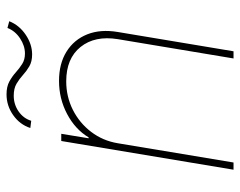

<svg xmlns="http://www.w3.org/2000/svg" viewBox="-96 -664 759 608"><g transform="rotate(-90 284.0 -359.5)"><path d="M134.9 -366.5 73.9 0H51.1L142 -545.5H164.8L150.6 -458.8H153.4Q179 -501.4 227.5 -527Q275.9 -552.6 332.4 -552.6Q387.1 -552.6 425.1 -528.8Q463.1 -505 479.8 -463.1Q496.4 -421.2 487.2 -366.5L426.1 0H403.4L464.5 -366.5Q476.2 -438.9 439.8 -484.4Q403.4 -529.8 331 -529.8Q282.7 -529.8 240.9 -508.9Q199.2 -487.9 171 -451Q142.8 -414.1 134.9 -366.5ZM206 -640.6 183.2 -643.5Q193.9 -676.5 223.7 -697.6Q253.6 -718.8 289.8 -718.8Q314.3 -718.8 330.4 -709.9Q346.6 -701 359.2 -689.6Q371.8 -678.3 385.7 -669.4Q399.5 -660.5 419 -660.5Q443.5 -660.5 467 -676Q490.4 -691.4 500 -715.9L521.3 -710.2Q508.5 -678.3 478.3 -658Q448.2 -637.8 416.2 -637.8Q393.5 -637.8 378.4 -646.7Q363.3 -655.5 350.9 -666.9Q338.4 -678.3 323.5 -687.1Q308.6 -696 285.5 -696Q257.8 -696 235.6 -680.6Q213.4 -665.1 206 -640.6Z"/></g></svg>

Font: Inter Thin  BETA
Style: Italic
Weight: 100
Italic angle: -9.39999°
Designer: Rasmus Andersson
Foundry: rsms
Version: Version 3.011;git-f93a4a705